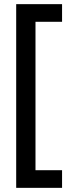

<svg xmlns="http://www.w3.org/2000/svg" viewBox="-20 -770 328 925"><path d="M58 -750H279V-665H151V50H279V135H58Z"/></svg>

Font: Cabin Condensed Medium
Style: Regular
Weight: 500
Width: 3
Version: Version 2.001